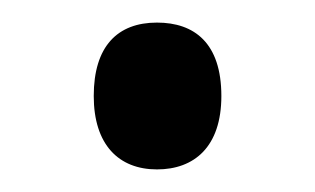

<svg xmlns="http://www.w3.org/2000/svg" viewBox="-20 -437 279 170"><path d="M63 -352C63 -309 85 -287 119 -287C152 -287 176 -307 176 -352C176 -399 152 -417 119 -417C84 -417 63 -396 63 -352Z"/></svg>

Font: Noto Sans Lao UI Cond
Style: Regular
Weight: 400
Width: 3
Designer: Monotype Design Team
Foundry: Monotype Imaging Inc.
Version: Version 2.000